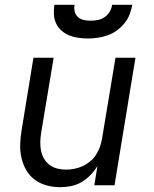

<svg xmlns="http://www.w3.org/2000/svg" viewBox="-20 -770 640 798"><path d="M230 8Q201 8 173.5 0.5Q146 -7 124 -23.5Q102 -40 88.5 -64Q75 -88 69 -115Q63 -142 64 -171.5Q65 -201 70 -230L119 -530H203L151 -218Q148 -199 147.5 -180Q147 -161 150.5 -143.5Q154 -126 163 -110.5Q172 -95 186 -84.5Q200 -74 218 -69.5Q236 -65 255 -65Q272 -65 289.5 -68.5Q307 -72 323.5 -79.5Q340 -87 354.5 -99Q369 -111 379 -126.5Q389 -142 395 -159Q401 -176 404 -193L460 -530H543L456 0H372L385 -80Q373 -60 356 -42.5Q339 -25 318.5 -13Q298 -1 275 3.5Q252 8 230 8ZM345 -610Q325 -610 305 -613Q285 -616 267.5 -623Q250 -630 235.5 -643Q221 -656 213 -673Q205 -690 204 -710Q203 -730 206 -750H290Q287 -736 290.5 -722Q294 -708 304 -699Q314 -690 328 -687Q342 -684 357 -684Q372 -684 387 -687Q402 -690 415 -699Q428 -708 436 -721.5Q444 -735 446 -750H530Q526 -729 518.5 -709.5Q511 -690 497 -673Q483 -656 465 -643Q447 -630 426.5 -623Q406 -616 385.5 -613Q365 -610 345 -610Z"/></svg>

Font: Iosevka Curly Extended Oblique
Style: Regular
Weight: 400
Width: 7
Italic angle: -9°
Monospace: yes
Designer: Belleve Invis
Foundry: Belleve Invis
Version: Version 11.1.0; ttfautohint (v1.8.3)